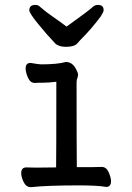

<svg xmlns="http://www.w3.org/2000/svg" viewBox="-20 -755 540 787"><path d="M106.9 12.2Q86.9 12.2 76.9 -8.8Q66.9 -29.8 66.9 -44.9Q66.9 -68.8 87.9 -68.8L127.9 -67.9L210 -68.8Q210.9 -109.9 210.9 -419.9Q181.2 -416 158 -416Q134.8 -416 123 -415Q104 -415 94.5 -437Q85 -459 85 -474.1Q85 -497.1 105 -497.1Q139.2 -491.2 147.9 -491.2Q215.8 -491.2 250 -501Q277.8 -501 293 -469.2Q299.8 -457 299.8 -449.2Q299.8 -440.9 296.9 -434.6Q293.9 -428.2 293.9 -416Q293.9 -128.9 294.9 -69.8Q383.8 -69.8 397 -70.8Q416 -70.8 425.5 -48.8Q435.1 -26.9 435.1 -12.2Q435.1 11.2 415 11.2Q379.9 4.9 304.2 4.9Q171.9 4.9 106.9 12.2ZM250 -563Q225.1 -563 209 -574.2Q173.8 -610.8 137 -656Q100.1 -701.2 100.1 -712.9Q100.1 -734.9 125 -734.9Q137.2 -734.9 144 -727.1Q167 -707 198 -685.5Q229 -664.1 252.9 -646Q345.2 -711.9 360.8 -727.1Q369.1 -734.9 381.8 -734.9Q404.8 -734.9 404.8 -712.9Q404.8 -706.1 393.1 -688Q355 -636.2 308.1 -589.8L296.9 -577.1Q284.2 -563 250 -563Z"/></svg>

Font: LXGW WenKai Mono GB Screen
Style: Regular
Weight: 400
Monospace: yes
Designer: LXGW / Fontworks Inc.
Foundry: LXGW / Fontworks Inc.
Version: Version 1.510;January 18,2025